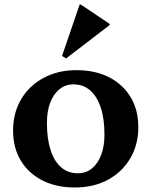

<svg xmlns="http://www.w3.org/2000/svg" viewBox="-20 -817 671 851"><path d="M312 14Q229 14 167.5 -17.5Q106 -49 72 -105.5Q38 -162 38 -238Q38 -317 74 -377.5Q110 -438 173.5 -472Q237 -506 319 -506Q402 -506 463.5 -474.5Q525 -443 559 -386.5Q593 -330 593 -253Q593 -175 557 -114.5Q521 -54 458 -20Q395 14 312 14ZM325 -49Q361 -49 387 -70Q413 -91 428 -129.5Q443 -168 443 -219Q443 -291 426.5 -340.5Q410 -390 379.5 -416.5Q349 -443 306 -443Q270 -443 243.5 -421.5Q217 -400 202.5 -362Q188 -324 188 -272Q188 -201 204.5 -151Q221 -101 251.5 -75Q282 -49 325 -49ZM273 -558 255 -569 333 -797H338L466 -711V-706Z"/></svg>

Font: Platypi Light SemiBold
Style: Regular
Weight: 600
Version: Version 1.200